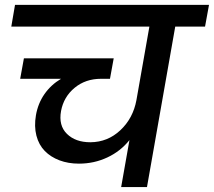

<svg xmlns="http://www.w3.org/2000/svg" viewBox="-20 -760 869 780"><path d="M25.9 -651.9 41 -740.2H829.1L813 -651.9H691.9L577.1 0H472.2L505.9 -190.9Q469.7 -145.5 416 -120.4Q362.3 -95.2 300.8 -95.2Q257.3 -95.2 221.7 -108.6Q186 -122.1 161.9 -146.7Q137.7 -171.4 127.9 -209Q118.2 -246.6 126 -292Q134.3 -339.8 160.6 -377.7Q187 -415.5 228 -439.9H62L77.1 -522.9H441.9L426.8 -439.9H390.1Q327.6 -439.9 283.2 -403.3Q238.8 -366.7 228 -309.1Q217.3 -250 252 -216.1Q286.6 -182.1 347.2 -182.1Q417.5 -182.6 469 -231Q520.5 -279.3 534.2 -353L586.9 -651.9Z"/></svg>

Font: Poppins Medium
Style: Italic
Weight: 500
Italic angle: -10°
Designer: Ninad Kale (Devanagari), Jonny Pinhorn (Latin)
Foundry: Indian Type Foundry
Version: Version 3.200;PS 1.000;hotconv 16.6.54;makeotf.lib2.5.65590